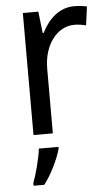

<svg xmlns="http://www.w3.org/2000/svg" viewBox="-54 -582 482 840"><g transform="rotate(-5 186.5 -162.5)"><path d="M303 -546C239 -546 191 -501 161 -441H157L146 -536H78V0H163V-284C163 -391 224 -465 297 -465C314 -465 334 -462 349 -458L360 -540C343 -544 322 -546 303 -546ZM182 70V61H96C92 103 72 175 59 209V221H106C139 179 171 111 182 70Z"/></g></svg>

Font: Noto Sans Lao SemiCondensed
Style: Regular
Weight: 400
Width: 4
Designer: Monotype Design Team
Foundry: Monotype Imaging Inc.
Version: Version 2.003